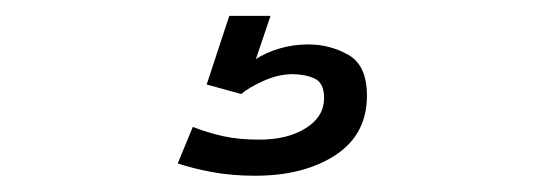

<svg xmlns="http://www.w3.org/2000/svg" viewBox="-20 -20 690 242"><path d="M301.5 201.5Q272.5 201.5 248 197Q223.5 192.5 204 186L223 140Q242.5 147.5 262 151.8Q281.5 156 307 156Q342.5 156 365.5 141.5Q388.5 127 388.5 103.5Q388.5 84.5 376.5 79Q364.5 73.5 348.5 73.5Q331 73.5 312.5 81.8Q294 90 284 98.5L240.5 86.5L269 0H321L302.5 54.5Q314.5 46.5 332 41.2Q349.5 36 368.5 36Q396 36 419.2 49.2Q442.5 62.5 442.5 100.5Q442.5 149.5 402.8 175.5Q363 201.5 301.5 201.5Z"/></svg>

Font: Trispace Light
Style: Regular
Weight: 300
Designer: Tyler Finck
Foundry: Etcetera Type Company
Version: Version 1.210; ttfautohint (v1.8.3)